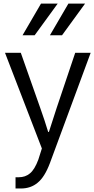

<svg xmlns="http://www.w3.org/2000/svg" viewBox="-20 -819 524 1068"><path d="M257.8 -623Q283.2 -667 360.4 -798.8Q383.8 -798.8 453.1 -798.8Q420.9 -754.9 325.2 -623Q308.6 -623 257.8 -623ZM105.5 -623Q130.9 -667 208 -798.8Q231.4 -798.8 300.8 -798.8Q268.6 -754.9 172.9 -623Q156.2 -623 105.5 -623ZM7.8 -525.4Q29.3 -525.4 95.7 -525.4Q123 -448.2 204.1 -217.8Q228.5 -149.4 248 -85Q249 -85 252 -85Q266.6 -132.8 294.9 -217.8Q329.1 -320.3 398.4 -525.4Q419.9 -525.4 484.4 -525.4Q427.7 -372.1 257.8 87.9Q228.5 166 189.5 197.3Q151.4 229.5 95.7 229.5Q85.9 229.5 66.4 229.5Q66.4 213.9 66.4 167Q71.3 167 84 167Q121.1 167 146.5 145.5Q172.9 124 193.4 68.4Q200.2 47.9 212.9 6.8Q161.1 -126 7.8 -525.4Z"/></svg>

Font: Gothic A1
Style: Regular
Weight: 400
Designer: HanYang I&C Co.,Ltd.
Version: Version 2.50